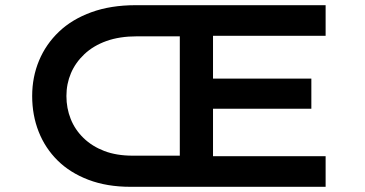

<svg xmlns="http://www.w3.org/2000/svg" viewBox="-20 -720 1405 740"><path d="M483 0Q392 0 321 -27Q250 -54 202 -101.5Q154 -149 129 -212.5Q104 -276 104 -350Q104 -423 130.5 -486.5Q157 -550 207.5 -598Q258 -646 332.5 -673Q407 -700 503 -700H1235V-582H801V-417H1180V-301H801V-118H1235V0ZM236 -350Q236 -303 252.5 -261.5Q269 -220 302 -188Q335 -156 382 -138Q429 -120 492 -120H673V-580H508Q441 -580 390.5 -562Q340 -544 305.5 -511.5Q271 -479 253.5 -438Q236 -397 236 -350Z"/></svg>

Font: Lexend Peta Medium
Style: Regular
Weight: 500
Designer: Bonnie Shaver-Troup, Thomas Jockin
Foundry: Lexend
Version: Version 1.007